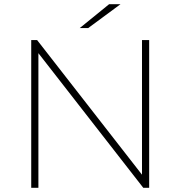

<svg xmlns="http://www.w3.org/2000/svg" viewBox="-20 -890 855 910"><path d="M551 -870H497L358 -757H398ZM653 -700V-62L156 -700H128V0H162V-638L659 0H687V-700Z"/></svg>

Font: Talent ExtraLight
Style: Regular
Weight: 200
Designer: Mike Powis
Version: Version 1.001;hotconv 1.0.109;makeotfexe 2.5.65596